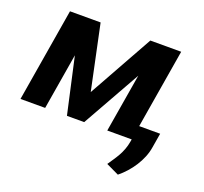

<svg xmlns="http://www.w3.org/2000/svg" viewBox="-129 -696 1121 1055"><g transform="rotate(20 432.0 -168.0)"><path d="M365.8 -167.3 285.9 -545.5H106.9L16 0H160.2L214.8 -327.4L287.6 0H388.5L580.6 -341.3L523.4 0H666.2L664.4 11C652.7 83.8 616.1 126.8 586.3 172.6L660.9 208.1C722.7 158.4 776.6 79.9 788.4 2.1L802.6 -82.7H680L757.1 -545.5H576.7Z"/></g></svg>

Font: Margiela Sans
Style: Bold Italic
Weight: 700
Italic angle: -9.39999°
Designer: Stefan Endress, Andreas Faust
Version: Version 1.100;FEAKit 1.0